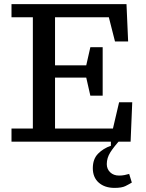

<svg xmlns="http://www.w3.org/2000/svg" viewBox="-20 -690 712 935"><path d="M36 -606V-670H596L604 -488H540L510 -606H248V-372H400L420 -460H480V-224H420L400 -312H248V-64H530L560 -192H624L616 0H36V-64H140V-606ZM538 225Q490 225 461 199.5Q432 174 432 129Q432 84 458 58Q484 32 520 20V-12H568Q535 24 517.5 51.5Q500 79 500 109Q500 133 516.5 149Q533 165 560 165Q574 165 586.5 162.5Q599 160 609 157L622 199Q609 207 591 216Q573 225 538 225Z"/></svg>

Font: Source Serif 4 Caption
Style: Regular
Weight: 400
Designer: Frank Grießhammer
Foundry: Adobe Systems Incorporated
Version: Version 4.004;hotconv 1.0.117;makeotfexe 2.5.65602